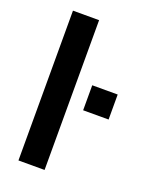

<svg xmlns="http://www.w3.org/2000/svg" viewBox="-128 -733 622 801"><g transform="rotate(20 182.5 -332.5)"><path d="M171 -665V0H55V-665ZM350 -289H237V-400H350Z"/></g></svg>

Font: Blinker SemiBold
Style: Regular
Weight: 600
Designer: Juergen Huber
Foundry: supertype
Version: Version 1.015;PS 1.15;hotconv 1.0.88;makeotf.lib2.5.647800